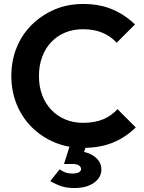

<svg xmlns="http://www.w3.org/2000/svg" viewBox="-20 -734 726 966"><path d="M398 10Q321 10 255 -17.5Q189 -45 139.5 -94.5Q90 -144 63.5 -210Q37 -276 37 -352Q37 -428 63.5 -494Q90 -560 139.5 -609Q189 -658 254.5 -686Q320 -714 398 -714Q482 -714 546 -686.5Q610 -659 659 -611L567 -519Q538 -551 496 -569Q454 -587 398 -587Q349 -587 308.5 -570.5Q268 -554 238 -522.5Q208 -491 192 -447.5Q176 -404 176 -352Q176 -299 192 -256Q208 -213 238 -181.5Q268 -150 308.5 -133Q349 -116 398 -116Q457 -116 499.5 -134Q542 -152 571 -185L663 -93Q614 -44 549 -17Q484 10 398 10ZM355 212Q317 212 289 203Q261 194 233 177L280 118Q292 127 307.5 133Q323 139 344 139Q367 139 377.5 132.5Q388 126 388 117Q388 106 377.5 98.5Q367 91 344 91H302L335 -13H418L393 59L351 26Q415 25 452.5 51.5Q490 78 490 119Q490 159 453 185.5Q416 212 355 212Z"/></svg>

Font: Outfit SemiBold
Style: Regular
Weight: 600
Designer: Rodrigo Fuenzalida
Foundry: fragTYPE
Version: Version 1.100;gftools[0.9.27]